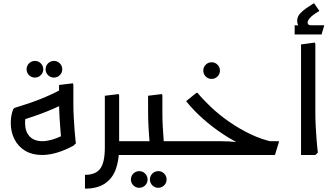

<svg xmlns="http://www.w3.org/2000/svg" viewBox="-20 -921 1977 1141"><path d="M187 -460Q167 -460 152.5 -474.5Q138 -489 138 -509Q138 -530 152.5 -544.5Q167 -559 188 -559Q208 -559 222.5 -544.5Q237 -530 237 -509Q237 -489 222.5 -474.5Q208 -460 187 -460ZM300 -460Q280 -460 265.5 -474.5Q251 -489 251 -509Q251 -530 265.5 -544.5Q280 -559 301 -559Q321 -559 335.5 -544.5Q350 -530 350 -509Q350 -489 335.5 -474.5Q321 -460 300 -460Z M230 0Q172 0 130.5 -24.5Q89 -49 66.5 -92.5Q44 -136 44 -190Q44 -237 59 -273L67 -280Q151 -305 220.5 -332.5Q290 -360 346 -391L388 -319Q332 -288 259.5 -259Q187 -230 97 -203L132 -235Q133 -229 131 -217.5Q129 -206 129 -190Q129 -139 156 -110.5Q183 -82 232 -82Q282 -82 351 -115L416 -55Q366 -28 319 -14Q272 0 230 0ZM340 -55 343 -105Q343 -105 340 -137.5Q337 -170 334 -221Q331 -272 331 -328V-416L413 -426L416 -418V-302Q416 -261 418.5 -220Q421 -179 423.5 -144.5Q426 -110 428.5 -89.5Q431 -69 431 -69L416 -55Z M667 0V-82H774V0ZM774 0V-82Q786 -82 790 -71Q794 -60 794 -42Q794 -24 790 -12Q786 0 774 0ZM485 200V118Q548 118 575.5 81.5Q603 45 603 -45V-352L685 -362L688 -354V-45Q688 30 668 85Q648 140 603 170Q558 200 485 200Z M807 195Q787 195 772.5 180.5Q758 166 758 146Q758 125 772.5 110.5Q787 96 808 96Q828 96 842.5 110.5Q857 125 857 146Q857 166 842.5 180.5Q828 195 807 195ZM920 195Q900 195 885.5 180.5Q871 166 871 146Q871 125 885.5 110.5Q900 96 921 96Q941 96 955.5 110.5Q970 125 970 146Q970 166 955.5 180.5Q941 195 920 195Z M921 0V-82H1031V0ZM1031 0V-82Q1043 -82 1047 -71Q1051 -60 1051 -42Q1051 -24 1047 -12Q1043 0 1031 0ZM869 0 872 -42Q872 -42 869 -74.5Q866 -107 863 -158Q860 -209 860 -265V-352L942 -362L945 -354V-247Q945 -206 947.5 -165Q950 -124 952.5 -89.5Q955 -55 957.5 -34.5Q960 -14 960 -14L945 0ZM774 0V-82H880V0ZM774 0Q763 0 758.5 -12Q754 -24 754 -42Q754 -60 758.5 -71Q763 -82 774 -82Z M1237 -452Q1217 -452 1202.5 -466.5Q1188 -481 1188 -501Q1188 -522 1202.5 -536.5Q1217 -551 1238 -551Q1258 -551 1272.5 -536.5Q1287 -522 1287 -501Q1287 -481 1272.5 -466.5Q1258 -452 1237 -452Z M1566 -6Q1502 -22 1435.5 -52Q1369 -82 1306 -123.5Q1243 -165 1186.5 -215Q1130 -265 1086 -320L1147 -369H1154Q1186 -330 1233.5 -285Q1281 -240 1341 -198Q1401 -156 1469 -123.5Q1537 -91 1610 -76ZM1031 0V-82H1286Q1314 -82 1340.5 -80.5Q1367 -79 1385 -77Q1403 -75 1403 -75L1497 -82H1637V-75L1614 0ZM1031 0Q1020 0 1015.5 -12Q1011 -24 1011 -42Q1011 -60 1015.5 -71Q1020 -82 1031 -82Z M1761 -755Q1746 -776 1746 -797Q1746 -821 1762 -839Q1778 -857 1800.5 -872.5Q1823 -888 1844 -901H1847L1878 -856Q1836 -831 1822 -814.5Q1808 -798 1808 -788Q1808 -780 1812.5 -775.5Q1817 -771 1825 -771ZM1731 -716V-771H1734Q1746 -771 1755 -769Q1764 -767 1764 -767L1779 -771H1906V-767L1891 -716Z M1769 0V-657L1851 -668L1854 -660V-247Q1854 -206 1856.5 -165Q1859 -124 1861.5 -89.5Q1864 -55 1866.5 -34.5Q1869 -14 1869 -14L1854 0Z"/></svg>

Font: Fustat Medium
Style: Regular
Weight: 500
Designer: Mohamed Gaber, Khaled Hosny, Laura Garcia Mut
Foundry: Kief Type Foundry, Alif Type Foundry, Hard Type Foundry
Version: Version 1.007